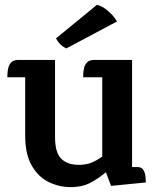

<svg xmlns="http://www.w3.org/2000/svg" viewBox="-20 -750 641 785"><path d="M520 -67H542Q560 -67 567 -54Q574 -41 575 -26Q576 -11 576 -4L434 10L413 -46Q385 -22 351 -3.5Q317 15 268 15Q222 15 179.5 -5.5Q137 -26 110 -72.5Q83 -119 83 -195V-434H10Q10 -438 10.5 -449Q11 -460 14 -473Q17 -486 26.5 -495.5Q36 -505 54 -505H205V-190Q205 -126 230.5 -101Q256 -76 302 -76Q332 -76 354 -85Q376 -94 398 -110V-434H320Q320 -438 320.5 -449Q321 -460 324 -473Q327 -486 336.5 -495.5Q346 -505 364 -505H520ZM458 -662 251 -552Q233 -561 223.5 -572Q214 -583 209 -593L376 -730Q393 -727 410 -714.5Q427 -702 440 -687.5Q453 -673 458 -662Z"/></svg>

Font: Karma Variable Light
Style: Regular
Weight: 300
Designer: Joana Correia
Foundry: Indian Type Foundry
Version: Version 3.000